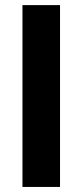

<svg xmlns="http://www.w3.org/2000/svg" viewBox="-20 -739 326 759"><path d="M217.3 0V-718.8H68.8V0Z"/></svg>

Font: Winston
Style: Bold
Weight: 700
Designer: Vernon Adams, Kim Jin-seong, David Berlow, Cristiano Sobral
Foundry: The Winston Project Authors
Version: Version 3.004